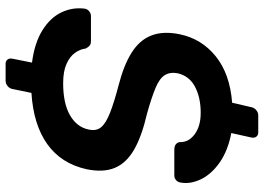

<svg xmlns="http://www.w3.org/2000/svg" viewBox="-148 -692 940 684"><g transform="rotate(90 322.0 -350.0)"><path d="M207 100Q197 100 192 93Q187 86 189 76L203 6Q133 -3 88 -31Q43 -59 24 -99Q5 -139 11 -183Q13 -192 20.5 -198Q28 -204 37 -204H126Q138 -204 143.5 -198.5Q149 -193 153 -185Q155 -166 168 -147.5Q181 -129 207.5 -117Q234 -105 276 -105Q348 -105 390 -129Q432 -153 441 -194Q448 -223 433 -240.5Q418 -258 380.5 -272.5Q343 -287 282 -303Q212 -321 167.5 -349Q123 -377 106.5 -419Q90 -461 102 -520Q118 -598 180.5 -648.5Q243 -699 346 -707L362 -776Q364 -786 372.5 -793Q381 -800 391 -800H452Q462 -800 467 -793Q472 -786 470 -776L454 -704Q517 -692 559 -662.5Q601 -633 619 -595Q637 -557 630 -522Q629 -514 622 -507.5Q615 -501 605 -501H512Q503 -501 496 -505Q489 -509 486 -520Q488 -551 459 -573Q430 -595 382 -595Q328 -595 289.5 -575Q251 -555 241 -513Q236 -485 248 -466.5Q260 -448 293.5 -434Q327 -420 384 -404Q466 -385 513.5 -357.5Q561 -330 578 -289Q595 -248 583 -189Q563 -98 493.5 -48.5Q424 1 311 8L297 76Q295 86 286.5 93Q278 100 268 100Z"/></g></svg>

Font: Rubik Medium
Style: Italic
Weight: 500
Italic angle: -12°
Designer: Hubert and Fischer
Foundry: Hubert and Fischer
Version: Version 2.300;gftools[0.9.30]